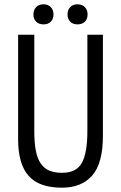

<svg xmlns="http://www.w3.org/2000/svg" viewBox="-20 -861 561 890"><path d="M385 -700H457V-231Q457 -104 407.5 -47.5Q358 9 267 9Q161 9 112.5 -46Q64 -101 64 -215V-700H139V-254Q139 -200 146 -163Q153 -126 169 -103Q185 -80 209 -70Q233 -60 268 -60Q334 -60 359.5 -106Q385 -152 385 -254ZM135 -794Q135 -815 147.5 -828Q160 -841 182 -841Q203 -841 215.5 -828Q228 -815 228 -794Q228 -773 215.5 -760.5Q203 -748 182 -748Q160 -748 147.5 -760.5Q135 -773 135 -794ZM293 -794Q293 -815 305.5 -828Q318 -841 339 -841Q361 -841 373.5 -828Q386 -815 386 -794Q386 -773 373.5 -760.5Q361 -748 339 -748Q318 -748 305.5 -760.5Q293 -773 293 -794Z"/></svg>

Font: PT Sans Narrow
Style: Regular
Weight: 400
Width: 3
Designer: A.Korolkova, O.Umpeleva, V.Yefimov
Foundry: ParaType Ltd
Version: Version 2.003W OFL